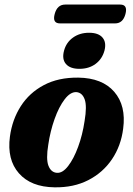

<svg xmlns="http://www.w3.org/2000/svg" viewBox="-20 -809 582 841"><path d="M323 -469Q428 -467.5 480.5 -406.8Q533 -346 519.5 -245.5Q510 -170 470.5 -111.5Q431 -53 366.8 -20Q302.5 13 218.5 11.5Q115.5 10 62.8 -50Q10 -110 23.5 -211Q33.5 -285 71 -343.8Q108.5 -402.5 172 -436.2Q235.5 -470 323 -469ZM229 -52Q254 -50 278.5 -81.8Q303 -113.5 322.2 -165.8Q341.5 -218 350.5 -279Q361.5 -344 351 -373.5Q340.5 -403 315 -405.5Q288.5 -407 263.2 -374Q238 -341 219 -287.5Q200 -234 191.5 -175.5Q181 -112 192.2 -83Q203.5 -54 229 -52ZM328 -507.5Q287 -507.5 268.8 -528.8Q250.5 -550 260.5 -587Q270 -623 299.5 -644.2Q329 -665.5 370 -665.5Q411.5 -665.5 429.2 -644.2Q447 -623 437.5 -587Q427.5 -550.5 398.5 -529Q369.5 -507.5 328 -507.5ZM219.5 -747.5Q230.5 -789 265.5 -789H506.5Q540.5 -789 529.5 -747.5Q518.5 -706.5 484 -706.5H243Q208.5 -706.5 219.5 -747.5Z"/></svg>

Font: Fraunces 72pt S050
Style: Bold Italic
Weight: 700
Italic angle: -16°
Version: Version 1.000; ttfautohint (v1.8.3)